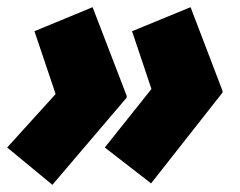

<svg xmlns="http://www.w3.org/2000/svg" viewBox="-27 -532 670 535"><path d="M394 -21 593 -274V-279L504 -512L341 -445L395 -284L265 -121ZM119 -17 326 -260V-265L231 -512L69 -445L128 -270L-7 -121Z"/></svg>

Font: Noto Sans Black
Style: Italic
Weight: 900
Italic angle: -12°
Designer: Monotype Design Team
Foundry: Monotype Imaging Inc.
Version: Version 2.013